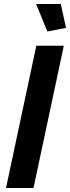

<svg xmlns="http://www.w3.org/2000/svg" viewBox="-20 -937 349 957"><path d="M161 -709H298L147 0H10ZM160 -917H283L309 -798L216 -780Z"/></svg>

Font: PTCRaleway
Style: Bold Italic
Weight: 700
Italic angle: -12°
Designer: Matt McInerney, Pablo Impallari, Rodrigo Fuenzalida
Foundry: Matt McInerney, Pablo Impallari, Rodrigo Fuenzalida
Version: Version 3.000g; ttfautohint (v1.5) -l 8 -r 28 -G 28 -x 14 -D